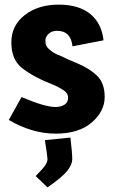

<svg xmlns="http://www.w3.org/2000/svg" viewBox="-20 -565 497 829"><path d="M427 -391 293 -365Q286 -432 226 -432Q204 -432 190 -419Q176 -406 176 -391Q176 -376 179.5 -368.5Q183 -361 190.5 -354Q198 -347 205.5 -341.5Q213 -336 226.5 -330Q240 -324 250 -320Q264 -312 314 -291.5Q364 -271 398 -239Q432 -207 432 -146Q432 -85 376.5 -36.5Q321 12 220 12Q119 12 18 -47L73 -146Q173 -103 220 -103Q243 -103 258.5 -113Q274 -123 274 -143Q274 -164 252 -177Q229 -191 217 -196Q122 -233 73 -273Q29 -309 29 -382Q29 -455 87 -500Q145 -545 233 -545Q321 -545 370 -504.5Q419 -464 427 -391ZM284 29Q292 98 292 121.5Q292 145 271 172Q250 199 185 244L134 195Q166 163 175.5 148.5Q185 134 185 122.5Q185 111 174 40Z"/></svg>

Font: Magra
Style: Bold
Weight: 600
Designer: Viviana Monsalve
Foundry: Viviana Monsalve
Version: Version 1.001